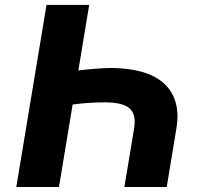

<svg xmlns="http://www.w3.org/2000/svg" viewBox="-20 -747 823 767"><path d="M165.8 -727.3H336.3L293 -465.6Q308.9 -467.7 327.9 -469.5Q346.9 -471.2 365.1 -472.7Q383.2 -474.1 398.1 -474.8Q413 -475.5 420.8 -475.5Q489.7 -475.5 543.5 -460.9Q597.3 -446.4 632.1 -416.4Q666.9 -386.4 680.9 -340.4Q695 -294.4 684.3 -231.5L646 0H476.9L515.3 -231.5Q520.2 -260.3 516.2 -280.5Q512.1 -300.8 497.9 -313.6Q483.7 -326.3 459 -332.2Q434.3 -338.1 397.7 -338.1Q333.8 -338.1 270.2 -329.5L215.6 0H45.1Z"/></svg>

Font: Inter P Extra Bold
Style: Italic
Weight: 800
Italic angle: 9.39999°
Designer: Rasmus Andersson
Foundry: rsms
Version: Version 3.018;git-588b23468